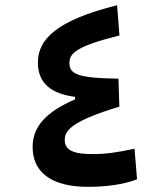

<svg xmlns="http://www.w3.org/2000/svg" viewBox="-20 -723 626 747"><path d="M321.8 3.9C389.6 3.9 459 -4.4 513.2 -25.4L503.4 -144.5C436 -129.4 389.6 -123.5 340.3 -123.5C264.6 -123.5 231.9 -138.7 231.9 -179.2C231.9 -215.8 260.3 -252.4 444.3 -308.1L440.9 -417C285.2 -418.9 250 -433.6 250 -478C250 -515.6 276.4 -543 444.8 -585L435.5 -702.6C198.7 -643.6 127.4 -569.3 127.4 -479.5C127.4 -397 182.1 -357.9 272 -346.2V-336.4C158.2 -287.1 106.9 -230 106.9 -150.9C106.9 -52.2 181.2 3.9 321.8 3.9Z"/></svg>

Font: Cascadia Code PL SemiBold
Style: Regular
Weight: 600
Monospace: yes
Designer: Aaron Bell
Foundry: Saja Typeworks
Version: Version 2404.023